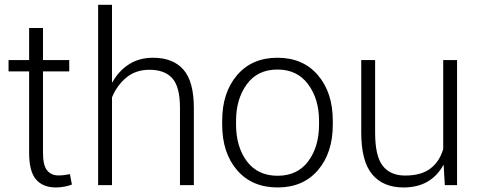

<svg xmlns="http://www.w3.org/2000/svg" viewBox="-20 -782 2027 811"><path d="M161.6 -663.6V-528.3H272.5V-480.5H161.6V-136.2Q161.6 -83.5 179 -62.3Q196.3 -41 226.1 -41Q238.8 -41 249 -42.2Q259.3 -43.5 275.4 -46.4L283.7 -2.4Q270.5 2.9 252.4 6.3Q234.4 9.8 215.8 9.8Q161.1 9.8 132.1 -24.2Q103 -58.1 103 -136.2V-480.5H16.1V-528.3H103V-663.6Z M453.1 -434.6 454.6 -434.1Q481 -482.4 524.7 -510.3Q568.4 -538.1 626 -538.1Q710.9 -538.1 754.9 -487.8Q798.8 -437.5 798.8 -326.2V0H740.2V-326.7Q740.2 -415 708 -451.2Q675.8 -487.3 611.3 -487.3Q553.7 -487.3 513.9 -454.6Q474.1 -421.9 453.1 -370.6V0H394.5V-761.7H453.1Z M918.5 -272Q918.5 -391.1 981.4 -464.6Q1044.4 -538.1 1151.9 -538.1Q1259.8 -538.1 1322.8 -464.6Q1385.7 -391.1 1385.7 -272V-255.9Q1385.7 -136.2 1323 -63.2Q1260.3 9.8 1152.8 9.8Q1044.4 9.8 981.4 -63.2Q918.5 -136.2 918.5 -255.9ZM977.1 -255.9Q977.1 -162.1 1022.7 -100.8Q1068.4 -39.6 1152.8 -39.6Q1236.3 -39.6 1282 -100.8Q1327.6 -162.1 1327.6 -255.9V-272Q1327.6 -363.8 1281.5 -426Q1235.4 -488.3 1151.9 -488.3Q1067.9 -488.3 1022.5 -426Q977.1 -363.8 977.1 -272Z M1854 -84.5H1852.5Q1827.6 -39.1 1785.6 -14.6Q1743.7 9.8 1684.1 9.8Q1598.6 9.8 1552.2 -45.4Q1505.9 -100.6 1505.9 -222.2V-528.3H1564.5V-221.2Q1564.5 -122.6 1596.7 -81.5Q1628.9 -40.5 1690.9 -40.5Q1758.8 -40.5 1797.6 -69.8Q1836.4 -99.1 1852.1 -152.3V-528.3H1910.6V0H1858.9Z"/></svg>

Font: Roboto Web
Style: Light
Weight: 300
Designer: Google
Version: Version 1.200310; 2013